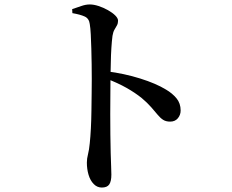

<svg xmlns="http://www.w3.org/2000/svg" viewBox="-20 -796 1040 862"><path d="M437 46Q416 46 400.5 30Q385 14 377.5 -11.5Q370 -37 370 -66Q370 -84 375 -103Q380 -122 383 -153Q386 -181 388 -219.5Q390 -258 390.5 -299.5Q391 -341 391.5 -378.5Q392 -416 392 -441Q392 -472 391.5 -507.5Q391 -543 390 -577.5Q389 -612 387.5 -641.5Q386 -671 383 -688Q380 -713 360 -722Q340 -731 305 -737L304 -755Q325 -762 345 -769Q365 -776 383 -776Q401 -776 422.5 -769Q444 -762 464.5 -750.5Q485 -739 497.5 -726.5Q510 -714 510 -703Q510 -691 505 -682Q500 -673 494 -663Q488 -653 485 -635Q482 -611 480 -580Q478 -549 477.5 -515Q477 -481 476 -449Q476 -416 475.5 -373.5Q475 -331 475 -283.5Q475 -236 475.5 -191Q476 -146 477 -108Q478 -72 479 -48Q480 -24 480 -12Q480 18 470.5 32Q461 46 437 46ZM744 -250Q725 -250 712.5 -258Q700 -266 688 -280.5Q676 -295 659 -314.5Q642 -334 616 -356Q586 -380 548 -401.5Q510 -423 458 -443V-476Q538 -466 609.5 -443.5Q681 -421 725 -394Q754 -377 772.5 -354.5Q791 -332 791 -300Q791 -280 778.5 -265Q766 -250 744 -250Z"/></svg>

Font: Noto Serif JP ExtraLight SemiBold
Style: Regular
Weight: 600
Version: Version 2.003-H1;hotconv 1.1.1;makeotfexe 2.6.0